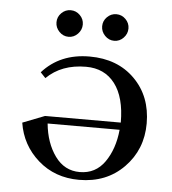

<svg xmlns="http://www.w3.org/2000/svg" viewBox="-48 -661 638 712"><g transform="rotate(5 271.0 -305.0)"><path d="M44 -186 126 -218H408Q408 -312 369.5 -362.5Q331 -413 262 -413Q171 -413 115 -358L96 -378Q162 -452 272 -452Q376 -452 440 -388Q504 -324 504 -223Q504 -126 439 -59.5Q374 7 272 7Q182 7 119.5 -48Q57 -103 44 -186ZM138 -191Q145 -119 180 -70.5Q215 -22 272 -22Q331 -22 365 -70.5Q399 -119 406 -191ZM152.5 -533Q138 -548 138 -568Q138 -588 152.5 -602.5Q167 -617 187 -617Q207 -617 221.5 -602.5Q236 -588 236 -568Q236 -548 221.5 -533Q207 -518 187 -518Q167 -518 152.5 -533ZM322.5 -533Q308 -548 308 -568Q308 -588 322.5 -602.5Q337 -617 357 -617Q377 -617 391.5 -602.5Q406 -588 406 -568Q406 -548 391.5 -533Q377 -518 357 -518Q337 -518 322.5 -533Z"/></g></svg>

Font: Dihjauti
Style: Bold
Weight: 700
Designer: T. Christopher White
Version: Version 3.0.0